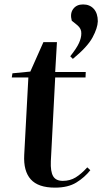

<svg xmlns="http://www.w3.org/2000/svg" viewBox="-20 -846 468 880"><path d="M37 -510 119 -518 179 -653H241L233 -516H373L372 -491H233L213 -107Q211 -60 223.5 -38.5Q236 -17 268 -17Q301 -17 327 -33Q353 -49 380 -79L394 -66Q368 -33 330 -9.5Q292 14 232 14Q155 14 121 -24Q87 -62 91 -136L110 -491H34ZM313.9 -576.1 302 -588Q331.8 -625.8 342.2 -649.2Q352.7 -672.5 352.7 -692.4Q353.7 -714.3 334.8 -730.2L308.9 -751.1Q300 -783.9 315.4 -804.8Q330.8 -825.7 360.6 -825.7Q391.5 -825.7 409.9 -805.3Q428.3 -784.9 428.3 -748.1Q427.3 -717.3 403.9 -674Q380.5 -630.8 313.9 -576.1Z"/></svg>

Font: Literata 72pt SemiBold
Style: Italic
Weight: 600
Italic angle: -2°
Designer: Latin by Veronika Burian and Jose Scaglione. Greek by Irene Vlachou. Cyrillic by Vera Evstafieva
Foundry: TypeTogether
Version: Version 3.002